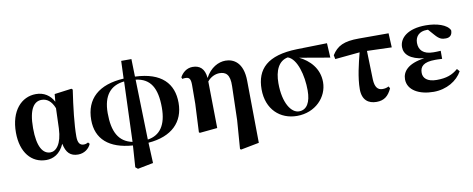

<svg xmlns="http://www.w3.org/2000/svg" viewBox="-75 -1077 4102 1665"><g transform="rotate(-10 1975.5 -244.5)"><path d="M256 16C317 16 378 -13 416 -99C432 -18 469 17 536 17C591 17 633 -16 650 -57L638 -71C627 -65 616 -60 599 -60C564 -60 547 -85 547 -140C547 -242 564 -393 587 -546L577 -555L426 -535L420 -468C389 -528 335 -563 265 -563C137 -563 37 -455 37 -264C37 -88 127 16 256 16ZM416 -412 410 -235C404 -95 351 -43 303 -43C237 -43 190 -110 190 -276C190 -449 241 -505 305 -505C350 -505 390 -479 416 -412Z M1019 -9C899 -34 850 -128 850 -292C850 -449 919 -526 1038 -538ZM1004 212 1025 229 1162 202 1154 22C1363 6 1471 -106 1471 -274C1471 -443 1371 -554 1138 -563L1134 -718H1044L1038 -563C818 -551 699 -445 699 -258C699 -90 809 7 1017 22ZM1139 -536C1268 -520 1321 -430 1321 -258C1321 -103 1261 -22 1153 -6Z M1926 214 1935 220 2096 189 2090 -357C2089 -521 2004 -563 1934 -563C1872 -563 1801 -527 1756 -442C1749 -527 1705 -559 1644 -559C1592 -559 1554 -526 1533 -487L1539 -472C1549 -475 1557 -475 1567 -475C1599 -475 1613 -461 1613 -406L1612 -240L1600 9L1608 15L1763 0L1757 -411C1788 -449 1830 -465 1864 -465C1918 -465 1957 -440 1953 -334L1945 -37Z M2464 17C2626 17 2736 -101 2736 -233C2736 -355 2656 -434 2568 -477L2835 -431L2828 -559L2562 -553C2302 -546 2200 -442 2200 -263C2200 -86 2316 17 2464 17ZM2472 -497C2552 -469 2592 -317 2592 -185C2592 -82 2557 -19 2488 -19C2420 -19 2353 -114 2353 -290C2353 -401 2390 -482 2472 -497Z M3164 17C3231 17 3269 -14 3299 -79L3289 -97C3272 -88 3255 -84 3234 -84C3193 -84 3168 -111 3165 -181L3158 -433L3375 -426L3369 -551H3107C2975 -551 2915 -521 2868 -446L2875 -411L3093 -432C3069 -338 3039 -219 3039 -116C3039 -20 3093 17 3164 17Z M3667 17C3781 17 3876 -41 3919 -120L3899 -143C3849 -100 3797 -80 3711 -80C3627 -80 3592 -117 3592 -163C3592 -218 3623 -254 3727 -254C3740 -254 3754 -254 3788 -252V-323C3762 -321 3745 -321 3724 -321C3633 -321 3597 -365 3597 -426C3597 -486 3638 -522 3698 -522H3711L3756 -471C3796 -424 3819 -421 3851 -421C3889 -421 3909 -444 3908 -483C3884 -535 3793 -563 3697 -563C3538 -563 3463 -492 3463 -412C3463 -349 3514 -299 3636 -284C3489 -264 3440 -200 3440 -133C3440 -37 3540 17 3667 17Z"/></g></svg>

Font: GenKiMin2 TW H
Style: Regular
Weight: 900
Version: Version 2.100;PS 2.1;hotconv 16.6.51;makeotf.lib2.5.65220 DE